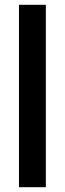

<svg xmlns="http://www.w3.org/2000/svg" viewBox="-20 -780 270 800"><path d="M171 0H59V-760H171Z"/></svg>

Font: Noto Sans Ethiopic ExtraCondensed SemiBold
Style: Regular
Weight: 600
Width: 2
Designer: Monotype Design Team
Foundry: Monotype Imaging Inc.
Version: Version 2.102; ttfautohint (v1.8.4.7-5d5b)